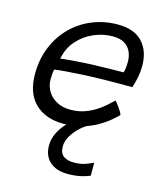

<svg xmlns="http://www.w3.org/2000/svg" viewBox="-112 -617 775 918"><g transform="rotate(15 275.0 -158.0)"><path d="M419 133.5V198Q400.5 206 373.5 212.2Q346.5 218.5 307.5 218.5Q272 218.5 245 205.8Q218 193 203.2 168.5Q188.5 144 188.5 109.5Q188.5 81.5 200 54.8Q211.5 28 230.5 5.2Q249.5 -17.5 272.5 -34.8Q295.5 -52 318 -61.5L359.5 -37Q335.5 -27.5 311 -5.8Q286.5 16 270 42.8Q253.5 69.5 253.5 96Q253.5 131 272.8 144.5Q292 158 322 158Q352.5 158 373.5 151.8Q394.5 145.5 419 133.5ZM481 -119Q468.5 -106 446.2 -87.2Q424 -68.5 392.5 -50.5Q361 -32.5 319.8 -20.2Q278.5 -8 228.5 -8Q139 -8 87.2 -58Q35.5 -108 35.5 -202.5Q35.5 -276.5 60.5 -337.2Q85.5 -398 129.5 -442Q173.5 -486 232.2 -510Q291 -534 358.5 -534Q439 -534 480 -490.2Q521 -446.5 521 -372Q521 -345.5 516 -318.5Q511 -291.5 501.5 -262.5Q497 -262.5 477.2 -262.5Q457.5 -262.5 429.8 -262.5Q402 -262.5 372.8 -262Q343.5 -261.5 320 -261Q286.5 -260 247 -257.8Q207.5 -255.5 172.8 -252.8Q138 -250 119 -247Q114 -227.5 114 -198Q114 -165.5 130 -139Q146 -112.5 174.8 -97Q203.5 -81.5 242 -81.5Q283.5 -81.5 317.2 -94.5Q351 -107.5 376.5 -125.5Q402 -143.5 418 -159.2Q434 -175 440 -180Q442.5 -177.5 448.5 -170.5Q454.5 -163.5 461.2 -154.2Q468 -145 473.5 -135.5Q479 -126 481 -119ZM133 -305Q148 -307.5 178.2 -310Q208.5 -312.5 248.5 -315Q288.5 -317.5 332 -318Q358 -319 382.2 -319.2Q406.5 -319.5 423.5 -319.8Q440.5 -320 443 -320Q446.5 -331 448 -345.8Q449.5 -360.5 449.5 -374.5Q449.5 -400 439.8 -422.5Q430 -445 408 -459Q386 -473 348.5 -473Q301.5 -473 255.5 -453.2Q209.5 -433.5 176.5 -396Q143.5 -358.5 133 -305Z"/></g></svg>

Font: Grandstander Thin Light
Style: Italic
Weight: 300
Italic angle: -15°
Version: Version 1.200